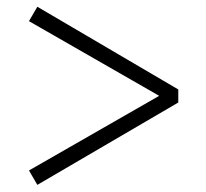

<svg xmlns="http://www.w3.org/2000/svg" viewBox="-20 -632 602 560"><path d="M88.9 -92.8 64.5 -134.8 444.3 -352.5 64.5 -570.3 88.9 -612.3 500 -371.1V-333Z"/></svg>

Font: Bpmf GenYo Min R
Style: R
Weight: 400
Foundry: But Ko
Version: Version 1.320